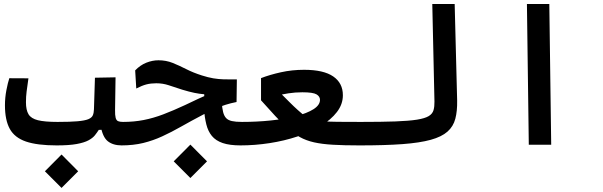

<svg xmlns="http://www.w3.org/2000/svg" viewBox="-20 -713 2970 946"><path d="M259.3 3.4Q163.6 3.4 107.9 -15.6Q52.2 -34.7 28.3 -77.9Q4.4 -121.1 4.4 -194.3Q4.4 -231.9 11.5 -268.8Q18.6 -305.7 25.9 -327.6L120.1 -327.1Q114.3 -286.6 111.1 -262Q107.9 -237.3 107.9 -209Q107.9 -170.9 120.6 -149.9Q133.3 -128.9 167 -120.6Q200.7 -112.3 263.7 -112.3Q326.2 -112.3 362.1 -115.5Q397.9 -118.7 415 -125.7Q432.1 -132.8 437.3 -144.8Q442.4 -156.7 442.9 -174.3L447.8 -330.1L549.3 -332L546.9 -170.9L502.9 -73.7L466.8 -73.2Q458 -59.6 447.3 -46.1Q436.5 -32.7 415.8 -21.5Q395 -10.3 357.7 -3.4Q320.3 3.4 259.3 3.4ZM580.1 3.4Q537.1 3.4 511.2 -17.1Q485.4 -37.6 475.6 -94.7L546.9 -170.9Q546.4 -145.5 549.8 -132.6Q553.2 -119.6 562 -116Q570.8 -112.3 585.9 -112.3Q604.5 -112.3 613.5 -101.1Q622.6 -89.8 622.6 -62Q622.6 -25.4 610.1 -11Q597.7 3.4 580.1 3.4ZM283.2 212.9 201.2 130.9 283.2 48.3 365.2 130.9Z M1166 3.4Q1111.3 3.4 1077.1 -8.3Q1043 -20 1023.9 -43.2Q1004.9 -66.4 996.6 -100.1Q988.3 -133.8 984.4 -177.7L1072.3 -209.5Q1074.7 -179.7 1079.3 -160.9Q1084 -142.1 1094 -131.3Q1104 -120.6 1122.6 -116.5Q1141.1 -112.3 1171.9 -112.3Q1184.6 -112.3 1192.6 -106.9Q1200.7 -101.6 1204.6 -91.3Q1208.5 -81.1 1208.5 -65.9Q1208.5 -24.4 1196 -10.5Q1183.6 3.4 1166 3.4ZM577.1 3.4Q565.4 3.4 558.6 -10.5Q551.8 -24.4 551.8 -57.6Q551.8 -85.4 560.8 -98.9Q569.8 -112.3 586.4 -112.3Q639.6 -112.3 687.5 -121.6Q735.4 -130.9 784.7 -149.7Q834 -168.5 891.6 -195.3Q929.7 -213.4 955.6 -225.6Q981.4 -237.8 1006.3 -247.3Q1031.2 -256.8 1064 -266.1L1065.4 -233.9L986.3 -228V-248.5Q961.9 -250.5 937.3 -255.6Q912.6 -260.7 878.4 -271Q840.3 -283.2 811.3 -293Q782.2 -302.7 750 -302.7Q723.1 -302.7 701.4 -297.1Q679.7 -291.5 651.4 -276.9L646 -366.2Q670.9 -392.1 700.9 -404.1Q731 -416 760.7 -416Q798.3 -416 830.6 -403.1Q862.8 -390.1 897.2 -372.6Q931.6 -355 974.6 -341.3Q1005.4 -331.5 1031 -327.1Q1056.6 -322.8 1084 -322Q1111.3 -321.3 1147 -321.8L1145.5 -210.4Q1116.2 -204.6 1091.6 -196.8Q1066.9 -189 1040.5 -177.5Q1014.2 -166 979.5 -147.5Q920.9 -116.7 872.8 -89.4Q824.7 -62 779.5 -41.3Q734.4 -20.5 685.8 -8.5Q637.2 3.4 577.1 3.4ZM918 164.1 835.9 82 918 -0.5 1000 82Z M1164.1 3.4 1171.9 -112.3Q1245.1 -112.3 1314 -119.4Q1382.8 -126.5 1437.7 -140.6Q1492.7 -154.8 1524.7 -175Q1556.6 -195.3 1556.6 -221.2Q1556.6 -237.8 1539.6 -248Q1522.5 -258.3 1469.7 -258.3Q1434.1 -258.3 1401.4 -253.2Q1368.7 -248 1338.9 -240.7L1345.7 -270.5Q1381.8 -234.4 1405.3 -210.9Q1428.7 -187.5 1447.3 -170.9Q1465.8 -154.3 1486.3 -138.2Q1499 -128.9 1517.6 -123.5Q1536.1 -118.2 1566.4 -115.7Q1596.7 -113.3 1643.6 -112.8Q1690.4 -112.3 1758.8 -112.3Q1797.4 -112.3 1806.9 -99.6Q1816.4 -86.9 1816.4 -57.6Q1816.4 -23.9 1803.5 -10.3Q1790.5 3.4 1751 3.4Q1674.8 3.4 1620.6 0.2Q1566.4 -2.9 1527.3 -11.7Q1488.3 -20.5 1457.8 -37.4Q1427.2 -54.2 1397.9 -80.6Q1364.3 -110.8 1335.7 -142.1Q1307.1 -173.3 1266.1 -218.8V-328.1Q1309.1 -344.7 1363.8 -356.9Q1418.5 -369.1 1478 -369.1Q1574.2 -369.1 1621.8 -336.4Q1669.4 -303.7 1669.4 -243.7Q1669.4 -199.2 1640.1 -161.1Q1610.8 -123 1560.3 -92.5Q1509.8 -62 1445.3 -40.5Q1380.9 -19 1308.3 -7.8Q1235.8 3.4 1164.1 3.4Z M1752 3.4Q1737.8 3.4 1730.7 -11.5Q1723.6 -26.4 1723.6 -57.1Q1723.6 -89.4 1733.4 -100.8Q1743.2 -112.3 1757.8 -112.3Q1860.8 -112.3 1928.2 -114.7Q1995.6 -117.2 2034.9 -123.5Q2074.2 -129.9 2092.5 -141.1Q2110.8 -152.3 2116 -170.2Q2121.1 -188 2120.6 -212.4L2109.9 -693.4H2220.2L2232.4 -217.8Q2233.4 -165.5 2223.4 -127.7Q2213.4 -89.8 2184.8 -64.5Q2156.2 -39.1 2102.5 -24.2Q2048.8 -9.3 1962.9 -2.9Q1877 3.4 1752 3.4Z M2585.4 0 2576.2 -693.4H2686.5L2695.8 0Z"/></svg>

Font: Cascadia Mono Medium
Style: Regular
Weight: 500
Monospace: yes
Designer: Aaron Bell
Foundry: Saja Typeworks
Version: Version 2407.024